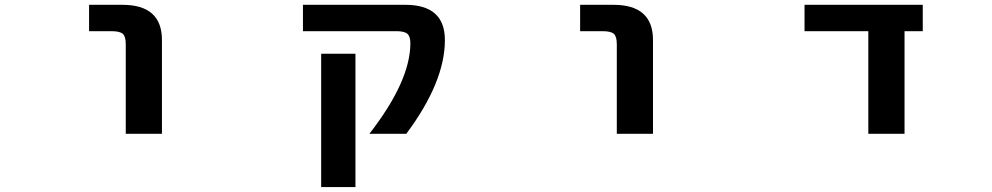

<svg xmlns="http://www.w3.org/2000/svg" viewBox="-20 -543 4040 782"><path d="M342.8 -416V-523.4H478.5Q639.6 -523.4 639.6 -379.9V2H492.2V-363.3Q492.2 -394.5 480 -405.3Q467.8 -416 434.6 -416Z M1792 -379.9Q1792 -209 1634.8 2H1484.4Q1651.4 -212.9 1651.4 -367.2Q1651.4 -394.5 1639.2 -405.3Q1627 -416 1594.7 -416H1213.9V-523.4H1630.9Q1792 -523.4 1792 -379.9ZM1288.1 218.8V-324.2H1427.7V218.8Z M2342.8 -416V-523.4H2478.5Q2639.6 -523.4 2639.6 -379.9V2H2492.2V-363.3Q2492.2 -394.5 2480 -405.3Q2467.8 -416 2434.6 -416Z M3664.1 2H3516.6V-416H3256.8V-523.4H3738.3V-416H3664.1Z"/></svg>

Font: GenEi Gothic M Regular
Style: Bold
Weight: 700
Designer: o_tamon (Modified); [Source Han Sans]
Ryoko NISHIZUKA  (kana & ideographs); Paul D. Hunt (Latin, Greek & Cyrillic); Wenl
Version: Version 1.1a;Original Version 1.004